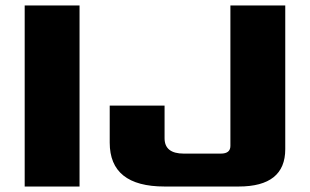

<svg xmlns="http://www.w3.org/2000/svg" viewBox="-20 -680 1130 700"><path d="M70 0V-660H270V0ZM380 -160V-295H580V-176Q580 -120 650 -120H785Q820 -120 820 -148V-660H1020V-136Q1020 0 850 0H580Q380 0 380 -160Z"/></svg>

Font: Xolonium
Style: Bold
Weight: 700
Designer: Severin Meyer
Version: Version 4.2